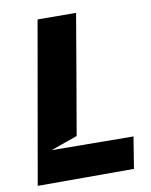

<svg xmlns="http://www.w3.org/2000/svg" viewBox="-80 -762 645 821"><g transform="rotate(-10 242.0 -351.5)"><path d="M457 -138 435 -1H17L140 -702L307 -701L262 -437L218 -182L102 -141L457 -138Z"/></g></svg>

Font: Relentless
Style: Condensed Bold Italic
Weight: 700
Width: 3
Italic angle: -7°
Designer: Sparks studio
Foundry: Sparks Studio
Version: Version 1.101